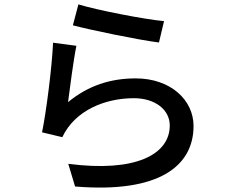

<svg xmlns="http://www.w3.org/2000/svg" viewBox="-20 -810 1040 872"><path d="M311 -695C386 -675 606 -629 702 -617L725 -714C638 -722 425 -763 336 -790ZM327 -602 221 -616C216 -503 190 -302 171 -209L263 -187C321 -310 459 -364 588 -364C683 -364 751 -313 751 -240C751 -109 597 -26 290 -66L321 37C707 69 859 -59 859 -238C859 -354 757 -454 596 -454C483 -454 381 -422 289 -346C297 -407 314 -540 327 -602Z"/></svg>

Font: Spoqa Han Sans Neo Medium
Style: Regular
Weight: 500
Designer: [Spoqa Han Sans Neo] Dong-huui Kim  Younghwa Kang  Yujin Lee  [Noto Sans] Ryoko NISHIZUKA  (kana & ideographs); Paul D. 
Foundry: Spoqa (http://www.spoqa-han-sans.com)
Version: Version 1.000